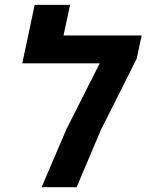

<svg xmlns="http://www.w3.org/2000/svg" viewBox="-20 -780 610 800"><path d="M256.8 -241.7 395.5 -516.1H72.8L124.5 -759.8H272L244.6 -632.3H570.3L549.3 -534.7L400.4 -238.8L299.3 0H153.3Z"/></svg>

Font: Viking Open Sans
Style: Bold Italic
Weight: 700
Italic angle: -12°
Foundry: Ascender Corporation
Version: Version 2.000